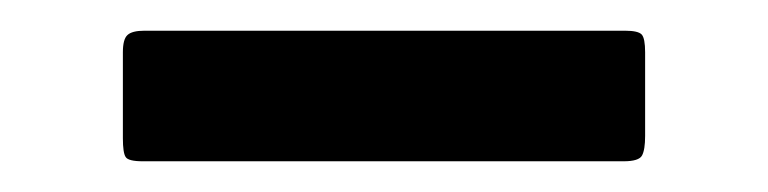

<svg xmlns="http://www.w3.org/2000/svg" viewBox="-20 -450 500 125"><path d="M74 -430Q66 -430 63 -427.2Q60 -424.5 60 -416V-360Q60 -350.5 61.8 -347.8Q63.5 -345 73 -345H386Q396 -345 398 -348.8Q400 -352.5 400 -361.5V-416Q400 -425 397.8 -427.5Q395.5 -430 387 -430Z"/></svg>

Font: Besley
Style: Bold Italic
Weight: 700
Italic angle: -13°
Designer: Owen Earl
Foundry: indestructible type*
Version: Version 2.001